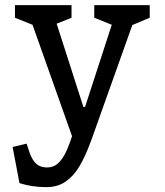

<svg xmlns="http://www.w3.org/2000/svg" viewBox="-20 -538 660 769"><path d="M58 195.5 30.5 50.8 86.5 37.2 98.3 72.8Q108.7 102.8 125.1 117.8Q141.5 132.8 168.7 132.8Q194.8 132.8 213.4 115.3Q232 97.8 245.8 67.2Q259.7 36.7 276.7 -16.8L279 -24.3L274.7 24.8L97 -476.2L127.7 -431.7L40 -467V-517.5H266.5V-467L178.5 -431.7L196.3 -476.2L314 -109.7H320.7L439.8 -476.2L445.2 -431.7L357.5 -467V-517.5H579.7V-467L496 -431.7L523.7 -476.2L347.5 18.5L344.8 25.8Q321.8 88.5 298.4 127.8Q275 167.2 242.8 189.3Q210.7 211.5 166 211.5Q135.3 211.5 109.2 207.4Q83.2 203.3 58 195.5Z"/></svg>

Font: Monaspace Xenon Var
Style: Regular
Weight: 400
Designer: Riley Cran and the Lettermatic Team
Version: Version 1.000 (Monaspace Xenon Var)